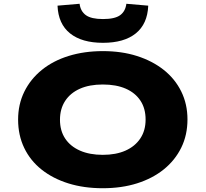

<svg xmlns="http://www.w3.org/2000/svg" viewBox="-20 -987 1090 1018"><path d="M525 11Q425 11 343 -14.5Q261 -40 201 -87.5Q141 -135 108.5 -202.5Q76 -270 76 -353Q76 -434 109 -501Q142 -568 202 -616.5Q262 -665 344.5 -690.5Q427 -716 526 -716Q625 -716 706.5 -690Q788 -664 848 -616.5Q908 -569 941 -502Q974 -435 974 -354Q974 -271 941 -204Q908 -137 848.5 -89Q789 -41 707 -15Q625 11 525 11ZM525 -166Q595 -166 645.5 -188.5Q696 -211 724 -253Q752 -295 752 -353Q752 -412 724.5 -453.5Q697 -495 646.5 -517Q596 -539 525 -539Q454 -539 403.5 -516.5Q353 -494 325.5 -452Q298 -410 298 -352Q298 -294 325.5 -252.5Q353 -211 404 -188.5Q455 -166 525 -166ZM526 -760Q414 -760 351.5 -810Q289 -860 285 -957L402 -967Q407 -927 435.5 -906.5Q464 -886 526 -886Q589 -886 617 -906.5Q645 -927 650 -967L766 -957Q762 -860 700 -810Q638 -760 526 -760Z"/></svg>

Font: Nunito Sans 7pt Expanded Black
Style: Regular
Weight: 900
Width: 7
Designer: Vernon Adams
Foundry: Vernon Adams
Version: Version 3.101;gftools[0.9.27]